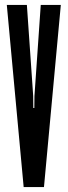

<svg xmlns="http://www.w3.org/2000/svg" viewBox="-20 -755 273 775"><path d="M75.5 0 7.5 -735H88.5L114 -367.5L114.5 -319H118.5L119 -367L144.5 -735H225.5L157.5 0Z"/></svg>

Font: League Gothic Condensed
Style: Regular
Weight: 400
Width: 3
Designer: The League of Moveable Type
Version: Version 2.001